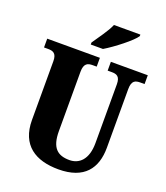

<svg xmlns="http://www.w3.org/2000/svg" viewBox="-166 -1045 1012 1168"><g transform="rotate(20 340.0 -460.5)"><path d="M276 -784V-771H355C417 -808 517 -886 539 -921V-931H368C350 -886 302 -824 276 -784ZM350 10C517 10 583 -81 583 -215V-594C583 -650 607 -657 639 -657H666V-714H427V-657H453C484 -657 508 -650 508 -598V-217C508 -110 456 -66 394 -66C318 -66 274 -100 274 -210V-594C274 -650 300 -657 330 -657H356V-714H15V-657H41C72 -657 97 -650 97 -598V-218C97 -54 202 10 350 10Z"/></g></svg>

Font: Noto Serif Ethiopic Condensed Black
Style: Regular
Weight: 900
Width: 3
Designer: Monotype Design Team
Foundry: Monotype Imaging Inc.
Version: Version 2.102